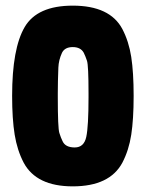

<svg xmlns="http://www.w3.org/2000/svg" viewBox="-20 -651 513 681"><path d="M294 -306V-321Q294 -419 288.5 -435.5Q283 -452 277 -464Q266 -484 238 -484Q210 -484 200 -464Q188 -438 187 -411Q185 -361 185 -321V-306Q185 -197 190.5 -179.5Q196 -162 202 -150Q212 -128 245 -128Q278 -128 286 -165.5Q294 -203 294 -306ZM414 -74Q369 10 238 10Q109 10 64 -74Q41 -118 32 -173.5Q23 -229 23 -311Q23 -479 67.5 -555Q112 -631 238 -631Q370 -631 414 -548Q437 -504 445.5 -449Q454 -394 454 -311Q454 -228 445.5 -173Q437 -118 414 -74Z"/></svg>

Font: Passion One
Style: Regular
Weight: 400
Designer: Alejandro Lo Celso
Foundry: Fontstage
Version: Version 1.001